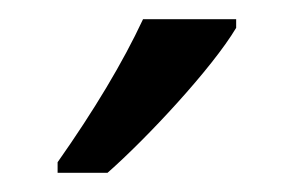

<svg xmlns="http://www.w3.org/2000/svg" viewBox="-20 -786 306 200"><path d="M226 -757V-766H129C108 -721 78 -671 40 -617V-606H92C133 -642 201 -715 226 -757Z"/></svg>

Font: Noto Sans Ethiopic ExtCond
Style: Regular
Weight: 400
Width: 2
Designer: Monotype Design Team
Foundry: Monotype Imaging Inc.
Version: Version 2.102